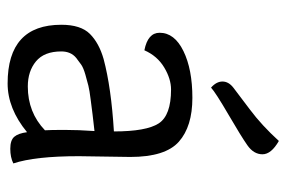

<svg xmlns="http://www.w3.org/2000/svg" viewBox="-144 -598 752 504"><g transform="rotate(90 232.0 -346.0)"><path d="M350 -702Q385 -682 385 -659Q385 -636 361.5 -619.5Q338 -603 280.5 -569.5Q223 -536 210 -524Q194 -538 194 -554Q194 -570 210 -582.5Q226 -595 267.5 -626Q309 -657 350 -702ZM392 -312 390 -177Q390 -62 409 -5Q393 3 370.5 3Q348 3 339 -7.5Q330 -18 327 -41Q265 10 199 10Q45 10 45 -131Q45 -182 69 -206Q93 -230 135 -242Q210 -262 325 -269Q325 -354 304 -386.5Q283 -419 215 -419Q187 -419 157 -401Q127 -383 112 -349Q66 -358 66 -389Q66 -428 114 -451.5Q162 -475 237 -475Q312 -475 352 -439.5Q392 -404 392 -312ZM324 -218Q295 -215 280.5 -213Q266 -211 241.5 -208Q217 -205 205 -202Q193 -199 175.5 -194Q158 -189 149.5 -183Q141 -177 132 -170Q115 -156 115 -131Q115 -86 141 -64.5Q167 -43 207 -43Q275 -43 322 -88Q321 -102 321 -139Q321 -176 324 -218Z"/></g></svg>

Font: Overlock
Style: Regular
Weight: 400
Designer: Dario Muhafara
Foundry: Dario Manuel Muhafara
Version: Version 1.002